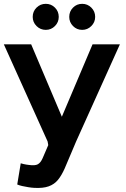

<svg xmlns="http://www.w3.org/2000/svg" viewBox="-28 -728 649 988"><path d="M589 -500 363.7 0 341 53.7Q321 102.3 305 138.5Q289 174.7 270.3 197.5Q251.7 220.3 222.7 230.8Q193.7 241.3 148 238.7Q134.7 238 117.8 235.3Q101 232.7 85.8 229.2Q70.7 225.7 60.7 221.3L78.7 112.3Q80.7 113.3 93.8 116.3Q107 119.3 120.3 120.7Q151.7 125.3 166.3 117.5Q181 109.7 191.3 86.2Q201.7 62.7 220.3 18.7L217 0L-8.3 -500H132.3L290.3 -127.3L448.3 -500ZM207.7 -574.3Q179.7 -574.3 160 -594Q140.3 -613.7 140.3 -641Q140.3 -669.3 160 -688.8Q179.7 -708.3 207.7 -708.3Q235.3 -708.3 254.8 -688.8Q274.3 -669.3 274.3 -641Q274.3 -613.7 254.8 -594Q235.3 -574.3 207.7 -574.3ZM395 -574.3Q367 -574.3 347.7 -594Q328.3 -613.7 328.3 -641Q328.3 -669.3 347.7 -688.8Q367 -708.3 395 -708.3Q422.3 -708.3 442 -688.8Q461.7 -669.3 461.7 -641Q461.7 -613.7 442 -594Q422.3 -574.3 395 -574.3Z"/></svg>

Font: Nata Sans
Style: Regular
Weight: 400
Designer: Daniel Uzquiano Cruz
Version: Version 1.001